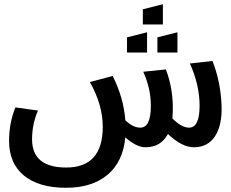

<svg xmlns="http://www.w3.org/2000/svg" viewBox="-20 -693 1093 910"><path d="M160 -169Q132 -105 132 -33Q132 101 294 101Q467 101 467 -92Q467 -196 406 -304L514 -333Q566 -230 574 -123Q610 -88 645 -88Q695 -88 695 -192Q695 -273 659 -353L766 -364Q796 -287 799 -196Q800 -164 797 -132Q840 -88 876 -88Q926 -88 926 -192Q926 -290 880 -392L987 -404Q1025 -308 1030 -196Q1034 -101 999.5 -48Q965 5 899 5Q842 5 776 -58Q742 5 670 5Q626 5 574 -42Q563 74 489.5 135.5Q416 197 293 197Q164 197 93.5 139Q23 81 23 -25Q23 -111 53 -184ZM582 -444V-516L677 -540V-444ZM657 -577V-649L752 -673V-577ZM726 -444V-516L821 -540V-444Z"/></svg>

Font: LT Superior Semi-bold
Style: Regular
Weight: 600
Designer: Daniel Lyons
Foundry: LyonsType
Version: Version 1.0